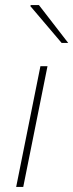

<svg xmlns="http://www.w3.org/2000/svg" viewBox="-20 -740 290 760"><path d="M44 0 140 -478H168L72 0ZM224 -570 100 -716 102 -720H134L250 -570Z"/></svg>

Font: Source Sans 3
Style: Italic
Weight: 200
Italic angle: -11°
Designer: Paul D. Hunt
Foundry: Adobe
Version: Version 3.046;hotconv 1.0.118;makeotfexe 2.5.65603